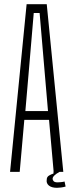

<svg xmlns="http://www.w3.org/2000/svg" viewBox="-20 -820 342 916"><path d="M28 0 107 -800H203L282 0H236L214 -248H96L74 0ZM101 -290H209L194 -465L169 -758H141L116 -464ZM203 37Q203 24 214 17.5Q225 11 235 8L236 -13H260L264 0Q231 18 231 33Q231 39 236 44.5Q241 50 255 50Q260 50 270.5 49Q281 48 288 46L293 70Q283 73 271.5 74.5Q260 76 252 76Q226 76 213 65Q200 54 203 37Z"/></svg>

Font: Big Shoulders Display Light
Style: Regular
Weight: 300
Designer: Patric King
Foundry: XO Type Co
Version: Version 1.000; ttfautohint (v1.8.2)